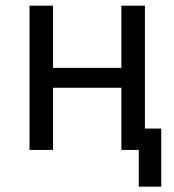

<svg xmlns="http://www.w3.org/2000/svg" viewBox="-20 -538 626 689"><path d="M478 131.8V0H415.5V-223.1H170.4V0H85.9V-517.6H170.4V-294.4H415.5V-517.6H500V-76.7H558.6V131.8Z"/></svg>

Font: Cascadia Mono NF SemiLight
Style: Regular
Weight: 350
Monospace: yes
Designer: Aaron Bell
Foundry: Saja Typeworks
Version: Version 2404.023; ttfautohint (v1.8.4)